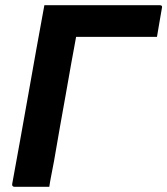

<svg xmlns="http://www.w3.org/2000/svg" viewBox="-20 -720 645 740"><path d="M170 0Q137 0 103 0Q69 0 36 0Q31 0 28.5 -3Q26 -6 27 -11Q42 -92 57.5 -179Q73 -266 89 -355.5Q105 -445 120.5 -532.5Q136 -620 151 -700L294 -631L278 -604Q273 -574 266.5 -540.5Q260 -507 255 -478Q244 -414 233 -353.5Q222 -293 211 -230.5Q200 -168 188 -98Q183 -71 178 -46Q173 -21 170 0ZM585 -578H248Q211 -578 189 -593Q167 -608 158 -635Q149 -662 151 -700H595Q600 -700 602 -698.5Q604 -697 604.5 -695Q605 -693 604 -689Q599 -659 594.5 -634Q590 -609 585 -578Z"/></svg>

Font: RecMonoLinear Nerd Font Mono
Style: Bold Italic
Weight: 700
Italic angle: -10°
Monospace: yes
Version: Version 1.085; ttfautohint (v1.8.4.7-5d5b);Nerd Fonts 3.2.1